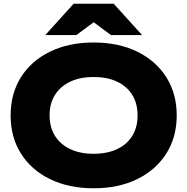

<svg xmlns="http://www.w3.org/2000/svg" viewBox="-20 -994 1005 1030"><path d="M482 16Q349 16 248.5 -33Q148 -82 92.5 -170Q37 -258 37 -375Q37 -492 92.5 -580Q148 -668 248.5 -717Q349 -766 482 -766Q616 -766 716 -717Q816 -668 872 -580Q928 -492 928 -375Q928 -258 872 -170Q816 -82 716 -33Q616 16 482 16ZM482 -169Q555 -169 608 -194Q661 -219 689.5 -265Q718 -311 718 -375Q718 -439 689.5 -485Q661 -531 608 -556Q555 -581 482 -581Q410 -581 357 -556Q304 -531 275 -485Q246 -439 246 -375Q246 -311 275 -265Q304 -219 357 -194Q410 -169 482 -169ZM375 -974H590L742 -806H575L435 -910H530L390 -806H223Z"/></svg>

Font: Unbounded
Style: Bold
Weight: 700
Designer: Luke Prowse, Jean-Baptiste Morizot, Fátima Lázaro, Florian Runge
Foundry: NaN
Version: Version 1.700